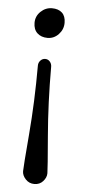

<svg xmlns="http://www.w3.org/2000/svg" viewBox="-52 -487 343 763"><g transform="rotate(5 119.5 -105.0)"><path d="M124.5 -456Q150 -456 164.5 -442.5Q179 -429 179 -402.5Q179 -376 160.5 -356.5Q142 -337 116.5 -337Q91 -337 75.5 -351.5Q60 -366 60 -392.5Q60 -419 79.5 -437.5Q99 -456 124.5 -456ZM88 -224Q88 -236 96 -244.5Q104 -253 115 -253Q126 -253 133.5 -244.5Q141 -236 141 -224Q141 -80 152 51Q163 182 163 199Q163 216 149.5 231Q136 246 115 246Q94 246 80 231Q66 216 66 199Q66 182 77 51Q88 -80 88 -224Z"/></g></svg>

Font: Macondo
Style: Regular
Weight: 400
Version: Version 2.001